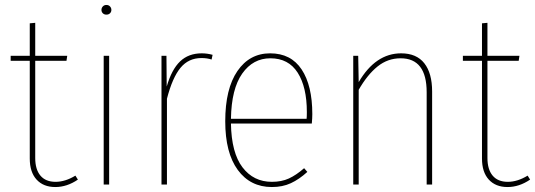

<svg xmlns="http://www.w3.org/2000/svg" viewBox="-20 -744 2157 774"><path d="M294 -20Q250 10 203 10Q155 10 127.5 -20Q100 -50 100 -105V-499H23V-519H100V-650L122 -652V-519H251L248 -499H122V-107Q122 -61 143 -36Q164 -11 204 -11Q243 -11 284 -36Z M420 -519V0H398V-519ZM429 -704Q429 -696 423.5 -690.5Q418 -685 409 -685Q400 -685 394.5 -690.5Q389 -696 389 -704Q389 -712 394.5 -718Q400 -724 409 -724Q418 -724 423.5 -718Q429 -712 429 -704Z M837 -523 833 -504Q815 -510 792 -510Q740 -510 707.5 -470.5Q675 -431 653 -346V0H631V-519H651L652 -395Q672 -464 706 -496.5Q740 -529 793 -529Q815 -529 837 -523Z M1237 -246H911Q913 -128 957.5 -69.5Q1002 -11 1076 -11Q1115 -11 1144.5 -24.5Q1174 -38 1206 -66L1219 -51Q1186 -21 1152.5 -5.5Q1119 10 1076 10Q989 10 938.5 -59Q888 -128 888 -255Q888 -386 937 -457.5Q986 -529 1069 -529Q1153 -529 1196 -464Q1239 -399 1239 -284Q1239 -268 1237 -246ZM1217 -292Q1217 -393 1180 -451Q1143 -509 1070 -509Q1000 -509 956.5 -447.5Q913 -386 911 -265H1216Q1217 -273 1217 -292Z M1722 -375V0H1700V-372Q1700 -509 1595 -509Q1543 -509 1502 -476Q1461 -443 1426 -382V0H1404V-519H1424L1426 -413Q1494 -529 1597 -529Q1659 -529 1690.5 -489Q1722 -449 1722 -375Z M2117 -20Q2073 10 2026 10Q1978 10 1950.5 -20Q1923 -50 1923 -105V-499H1846V-519H1923V-650L1945 -652V-519H2074L2071 -499H1945V-107Q1945 -61 1966 -36Q1987 -11 2027 -11Q2066 -11 2107 -36Z"/></svg>

Font: Fira Sans Condensed Thin
Style: Regular
Weight: 250
Width: 3
Designer: Carrois Corporate & Edenspiekermann AG
Foundry: Carrois Corporate GbR & Edenspiekermann AG
Version: Version 4.203